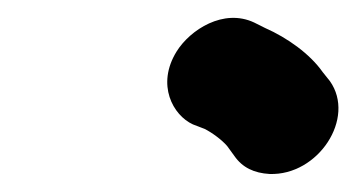

<svg xmlns="http://www.w3.org/2000/svg" viewBox="-20 -742 395 213"><path d="M346 -652 338 -662C324 -682 299 -700 274 -711L262 -717C228 -733 191 -709 176 -685C153 -648 172 -614 194 -604L207 -599C215 -595 226 -587 232 -580L240 -569C249 -556 262 -550 279 -549C333 -547 375 -611 346 -652Z"/></svg>

Font: Blanket
Style: BdObl
Weight: 700
Foundry: Cannot Into Space Fonts
Version: Version 0.9